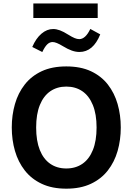

<svg xmlns="http://www.w3.org/2000/svg" viewBox="-20 -1105 780 1130"><path d="M555 -1084.5H176.2V-999H555ZM169.9 -828.6 228.9 -798.8Q243.5 -829.7 257.8 -843.7Q272.1 -857.6 289.7 -857.6Q310.5 -857.6 349.7 -833.5Q379.1 -815.6 402.5 -807.3Q425.8 -799.1 447.5 -799.1Q528.2 -799.1 570 -902.7L511.5 -934.7Q483.2 -874.7 446.2 -874.7Q434 -874.7 419.1 -880.9Q404.2 -887 381.7 -901Q354.1 -918.5 332.9 -926.4Q311.7 -934.2 292.9 -934.2Q256.2 -934.2 223.9 -906.7Q191.7 -879.3 169.9 -828.6ZM370.2 -714.1Q286 -714.1 225.3 -685.8Q164.7 -657.4 125.7 -607.6Q86.6 -557.7 68 -492.7Q49.3 -427.7 49.3 -354.6Q49.3 -281.7 68.1 -216.6Q87 -151.5 126 -101.6Q165 -51.7 225.7 -23.2Q286.3 5.4 370.2 5.4Q454.2 5.4 514.8 -23.2Q575.5 -51.7 614.5 -101.6Q653.5 -151.5 672.2 -216.6Q690.8 -281.7 690.8 -354.6Q690.8 -427.7 672.2 -492.7Q653.5 -557.7 614.7 -607.6Q575.8 -657.4 515.2 -685.8Q454.5 -714.1 370.2 -714.1ZM370.2 -595.4Q424.8 -595.4 464.7 -568Q504.5 -540.5 526.4 -486.9Q548.4 -433.2 548.4 -354.6Q548.4 -276.4 526.8 -222.6Q505.2 -168.8 465.2 -141.1Q425.1 -113.5 370.2 -113.5Q315.5 -113.5 275.6 -141.1Q235.6 -168.8 214.2 -222.4Q192.8 -276 192.8 -354.6Q192.8 -433.2 214.5 -486.9Q236.3 -540.5 276.1 -568Q316 -595.4 370.2 -595.4Z"/></svg>

Font: Estedad VF
Style: Regular
Weight: 100
Designer: Amin Abedi
Version: Version 7.3